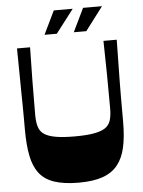

<svg xmlns="http://www.w3.org/2000/svg" viewBox="-59 -924 728 980"><g transform="rotate(-5 305.0 -433.5)"><path d="M305 10Q230 10 180.5 -6.5Q131 -23 103.5 -58.5Q76 -94 65 -150Q54 -206 54 -285Q54 -315 54 -344Q54 -373 53.5 -406Q53 -439 52.5 -480.5Q52 -522 51.5 -576Q51 -630 50 -700H117Q115 -613 114 -526.5Q113 -440 113 -353Q113 -316 121 -291.5Q129 -267 150 -253.5Q171 -240 208.5 -233.5Q246 -227 305 -227Q364 -227 401.5 -233.5Q439 -240 460 -253.5Q481 -267 489 -291.5Q497 -316 497 -353Q497 -440 496 -526.5Q495 -613 493 -700H561Q560 -629 559 -574.5Q558 -520 557.5 -478.5Q557 -437 557 -403Q557 -369 557 -339.5Q557 -310 557 -279Q557 -204 545 -149.5Q533 -95 504.5 -59.5Q476 -24 427.5 -7Q379 10 305 10ZM259 -757H196L254 -877H351ZM410 -757H346L404 -877H501Z"/></g></svg>

Font: Ojuju
Style: Bold
Weight: 700
Designer: Chisaokwu Joboson, Mirko Velimirovic
Foundry: Udi Foundry
Version: Version 1.000